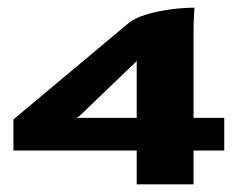

<svg xmlns="http://www.w3.org/2000/svg" viewBox="-20 -480 627 500"><path d="M336 0V-88H15V-169L315 -420Q333 -434 362 -442.5Q391 -451 424 -455.5Q457 -460 487 -460Q486 -458 485.5 -446.5Q485 -435 484.5 -423.5Q484 -412 484 -408V-173H564V-88H484V0ZM179 -173H336V-322L333 -318L186 -177Z"/></svg>

Font: Genos Thin
Style: Bold
Weight: 700
Version: Version 1.010